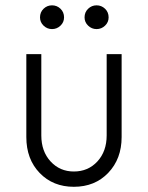

<svg xmlns="http://www.w3.org/2000/svg" viewBox="-20 -708 569 738"><path d="M133.8 -641.2Q133.8 -661.2 147.5 -674.4Q161.2 -687.5 180 -687.5Q198.8 -687.5 212.5 -674.4Q226.2 -661.2 226.2 -641.2Q226.2 -622.5 212.5 -609.4Q198.8 -596.2 180 -596.2Q161.2 -596.2 147.5 -609.4Q133.8 -622.5 133.8 -641.2ZM305 -641.2Q305 -661.2 318.8 -674.4Q332.5 -687.5 351.2 -687.5Q370 -687.5 383.8 -674.4Q397.5 -661.2 397.5 -641.2Q397.5 -622.5 383.8 -609.4Q370 -596.2 351.2 -596.2Q332.5 -596.2 318.8 -609.4Q305 -622.5 305 -641.2ZM263.8 10Q183.8 10 132.5 -43.1Q81.2 -96.2 81.2 -181.2V-500H138.8V-187.5Q138.8 -126.2 174.4 -87.5Q210 -48.8 263.8 -48.8Q318.8 -48.8 354.4 -87.5Q390 -126.2 390 -187.5V-500H447.5V-181.2Q447.5 -97.5 396.2 -43.8Q345 10 263.8 10Z"/></svg>

Font: Now Light
Style: Regular
Weight: 300
Designer: Alfredo Marco Pradil
Foundry: Alfredo Marco Pradil
Version: Version 1.002;PS 001.002;hotconv 1.0.88;makeotf.lib2.5.64775